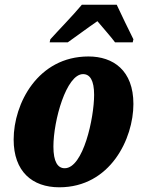

<svg xmlns="http://www.w3.org/2000/svg" viewBox="-20 -786 611 816"><path d="M194 -619 191 -606H268C304 -631 347 -664 394 -696C414 -672 453 -628 469 -606H544L547 -619C528 -657 494 -727 476 -766H328C289 -719 228 -657 194 -619ZM232 10C449 10 547 -197 547 -344C547 -487 461 -546 356 -546C141 -546 38 -346 38 -193C38 -57 117 10 232 10ZM255 -71C225 -71 207 -99 207 -163C207 -274 262 -471 333 -471C362 -471 380 -445 380 -383C380 -285 334 -71 255 -71Z"/></svg>

Font: Noto Serif Condensed Black
Style: Italic
Weight: 900
Width: 3
Italic angle: -12°
Designer: Monotype Design Team
Foundry: Monotype Imaging Inc.
Version: Version 2.013